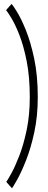

<svg xmlns="http://www.w3.org/2000/svg" viewBox="-20 -774 250 1009"><path d="M43 215.5 13 182Q19 174 38.5 139.2Q58 104.5 80.8 46.2Q103.5 -12 120 -90.2Q136.5 -168.5 136.5 -263Q136.5 -369.5 120.5 -451Q104.5 -532.5 82 -589.8Q59.5 -647 39.5 -679.5Q19.5 -712 12 -721L41 -753.5Q47 -747.5 68.8 -712.8Q90.5 -678 115.8 -616Q141 -554 159.8 -465.5Q178.5 -377 178.5 -263Q178.5 -163 160.2 -78.8Q142 5.5 116.8 69Q91.5 132.5 70.2 170.2Q49 208 43 215.5Z"/></svg>

Font: Imbue Thin 10pt SemiBold
Style: Regular
Weight: 600
Version: Version 1.102